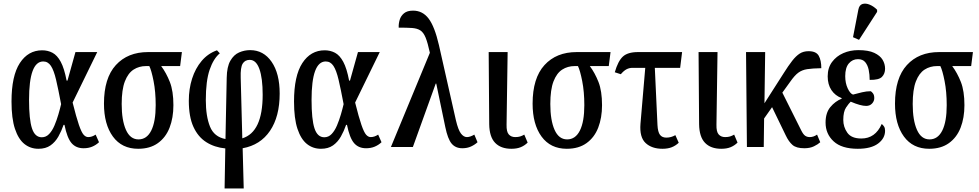

<svg xmlns="http://www.w3.org/2000/svg" viewBox="-20 -830 5526 1084"><path d="M197 10Q152 10 118 -17Q84 -44 64.5 -102.5Q45 -161 45 -257Q45 -402 92 -474Q139 -546 218 -546Q250 -546 276.5 -532Q303 -518 323 -481Q343 -444 356 -375H361L406 -536H529L390 -251Q411 -167 425.5 -125Q440 -83 452 -69.5Q464 -56 478 -56Q499 -56 520 -70L539 -27Q522 -11 500.5 -2Q479 7 452 7Q409 7 384 -22Q359 -51 344 -125H339Q327 -90 309.5 -59Q292 -28 265 -9Q238 10 197 10ZM216 -55Q240 -55 257.5 -73.5Q275 -92 287.5 -121.5Q300 -151 309.5 -183.5Q319 -216 325 -242Q309 -327 296.5 -380Q284 -433 267.5 -458Q251 -483 224 -483Q144 -483 144 -266Q144 -156 160.5 -105.5Q177 -55 216 -55Z M760 10Q668 10 617.5 -59Q567 -128 567 -245Q567 -389 634 -462.5Q701 -536 816 -536H1007L997 -457H890Q919 -418 939 -367Q959 -316 959 -236Q959 -165 937.5 -109.5Q916 -54 871.5 -22Q827 10 760 10ZM762 -43Q809 -43 834 -93Q859 -143 859 -236Q859 -312 847 -372.5Q835 -433 823 -457H805Q765 -457 734 -437Q703 -417 685 -370.5Q667 -324 667 -243Q667 -151 691 -97Q715 -43 762 -43Z M1248 234 1252 8Q1191 2 1144.5 -27.5Q1098 -57 1072 -114Q1046 -171 1046 -261Q1046 -328 1064.5 -386Q1083 -444 1118.5 -486Q1154 -528 1205 -546L1221 -529Q1185 -499 1163.5 -436Q1142 -373 1142 -265Q1142 -174 1165.5 -115.5Q1189 -57 1253 -45L1260 -391Q1261 -453 1280.5 -487Q1300 -521 1330 -534Q1360 -547 1392 -547Q1468 -547 1513.5 -481Q1559 -415 1559 -302Q1559 -172 1504.5 -91.5Q1450 -11 1350 7L1356 234ZM1339 -391 1348 -49Q1463 -84 1463 -295Q1463 -389 1444.5 -440.5Q1426 -492 1390 -492Q1363 -492 1350 -470.5Q1337 -449 1339 -391Z M1792 10Q1747 10 1713 -17Q1679 -44 1659.5 -102.5Q1640 -161 1640 -257Q1640 -402 1687 -474Q1734 -546 1813 -546Q1845 -546 1871.5 -532Q1898 -518 1918 -481Q1938 -444 1951 -375H1956L2001 -536H2124L1985 -251Q2006 -167 2020.5 -125Q2035 -83 2047 -69.5Q2059 -56 2073 -56Q2094 -56 2115 -70L2134 -27Q2117 -11 2095.5 -2Q2074 7 2047 7Q2004 7 1979 -22Q1954 -51 1939 -125H1934Q1922 -90 1904.5 -59Q1887 -28 1860 -9Q1833 10 1792 10ZM1811 -55Q1835 -55 1852.5 -73.5Q1870 -92 1882.5 -121.5Q1895 -151 1904.5 -183.5Q1914 -216 1920 -242Q1904 -327 1891.5 -380Q1879 -433 1862.5 -458Q1846 -483 1819 -483Q1739 -483 1739 -266Q1739 -156 1755.5 -105.5Q1772 -55 1811 -55Z M2187 0 2407 -532Q2395 -588 2383 -617.5Q2371 -647 2353 -658.5Q2335 -670 2306 -672Q2277 -674 2231 -674Q2230 -696 2236.5 -718Q2243 -740 2261 -755Q2279 -770 2312 -770Q2366 -770 2400 -725Q2434 -680 2458 -576L2554 -151Q2567 -96 2582.5 -76Q2598 -56 2616 -56Q2634 -56 2658 -70L2676 -27Q2661 -13 2639.5 -3Q2618 7 2590 7Q2552 7 2530 -19Q2508 -45 2494 -113L2443 -358H2440L2311 0Z M2867 10Q2808 10 2775.5 -23.5Q2743 -57 2742 -129L2739 -536H2846L2840 -126Q2839 -86 2852.5 -71Q2866 -56 2889 -56Q2905 -56 2916.5 -59.5Q2928 -63 2940 -70L2959 -25Q2942 -8 2920 1Q2898 10 2867 10Z M3180 10Q3088 10 3037.5 -59Q2987 -128 2987 -245Q2987 -389 3054 -462.5Q3121 -536 3236 -536H3427L3417 -457H3310Q3339 -418 3359 -367Q3379 -316 3379 -236Q3379 -165 3357.5 -109.5Q3336 -54 3291.5 -22Q3247 10 3180 10ZM3182 -43Q3229 -43 3254 -93Q3279 -143 3279 -236Q3279 -312 3267 -372.5Q3255 -433 3243 -457H3225Q3185 -457 3154 -437Q3123 -417 3105 -370.5Q3087 -324 3087 -243Q3087 -151 3111 -97Q3135 -43 3182 -43Z M3720 10Q3660 10 3625 -22.5Q3590 -55 3596 -131L3623 -447H3551Q3533 -447 3517.5 -439Q3502 -431 3485 -411L3451 -422Q3469 -485 3496.5 -510.5Q3524 -536 3582 -536H3831L3820 -447H3677L3692 -124Q3694 -85 3706 -69Q3718 -53 3742 -53Q3769 -53 3793 -67L3812 -24Q3794 -7 3772 1.5Q3750 10 3720 10Z M4052 10Q3993 10 3960.5 -23.5Q3928 -57 3927 -129L3924 -536H4031L4025 -126Q4024 -86 4037.5 -71Q4051 -56 4074 -56Q4090 -56 4101.5 -59.5Q4113 -63 4125 -70L4144 -25Q4127 -8 4105 1Q4083 10 4052 10Z M4197 0 4192 -536H4300L4296 -247L4404 -416Q4431 -459 4452.5 -486.5Q4474 -514 4495 -527.5Q4516 -541 4545 -541Q4588 -541 4602.5 -515Q4617 -489 4617 -445Q4566 -444 4537 -439.5Q4508 -435 4487 -419.5Q4466 -404 4441 -368L4397 -307L4504 -93Q4515 -71 4526 -63.5Q4537 -56 4552 -56Q4573 -56 4593 -70L4611 -27Q4598 -15 4575.5 -4Q4553 7 4521 7Q4476 7 4454.5 -11.5Q4433 -30 4416 -66L4339 -225L4294 -161L4292 0Z M4823 10Q4732 10 4686.5 -32Q4641 -74 4641 -138Q4641 -193 4668 -225.5Q4695 -258 4732 -273V-276Q4695 -290 4674 -321.5Q4653 -353 4653 -399Q4653 -447 4677.5 -480Q4702 -513 4741 -530Q4780 -547 4826 -547Q4883 -547 4916 -531.5Q4949 -516 4963 -492.5Q4977 -469 4977 -442Q4977 -414 4959.5 -396Q4942 -378 4890 -379Q4890 -409 4884.5 -435.5Q4879 -462 4865 -479Q4851 -496 4824 -496Q4793 -496 4772.5 -472Q4752 -448 4752 -400Q4752 -361 4766 -331Q4780 -301 4796 -296Q4822 -303 4847 -309Q4872 -315 4896 -315Q4902 -312 4909 -302.5Q4916 -293 4916 -276Q4916 -259 4903.5 -245.5Q4891 -232 4870 -232Q4839 -232 4783 -256Q4773 -247 4757 -223.5Q4741 -200 4741 -153Q4741 -113 4764 -80.5Q4787 -48 4843 -48Q4922 -48 4958 -130Q4965 -125 4971 -116Q4977 -107 4977 -92Q4977 -49 4937.5 -19.5Q4898 10 4823 10ZM4830 -605 4796 -620 4826 -775Q4831 -802 4849.5 -807.5Q4868 -813 4890.5 -803.5Q4913 -794 4932 -775V-763Z M5226 10Q5134 10 5083.5 -59Q5033 -128 5033 -245Q5033 -389 5100 -462.5Q5167 -536 5282 -536H5473L5463 -457H5356Q5385 -418 5405 -367Q5425 -316 5425 -236Q5425 -165 5403.5 -109.5Q5382 -54 5337.5 -22Q5293 10 5226 10ZM5228 -43Q5275 -43 5300 -93Q5325 -143 5325 -236Q5325 -312 5313 -372.5Q5301 -433 5289 -457H5271Q5231 -457 5200 -437Q5169 -417 5151 -370.5Q5133 -324 5133 -243Q5133 -151 5157 -97Q5181 -43 5228 -43Z"/></svg>

Font: Noto Serif ExtraCondensed Medium
Style: Regular
Weight: 500
Width: 2
Designer: Monotype Design Team
Foundry: Monotype Imaging Inc.
Version: Version 2.015